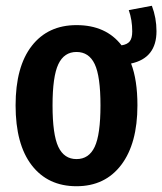

<svg xmlns="http://www.w3.org/2000/svg" viewBox="-20 -630 562 665"><path d="M434 -410Q456 -353 456 -265Q456 -133 400 -59Q344 15 245 15Q146 15 90 -57.5Q34 -130 34 -265Q34 -399 90 -471Q146 -543 245 -543Q347 -543 401 -473Q421 -476 429.5 -487Q438 -498 438 -521Q438 -561 426 -595L506 -610Q522 -568 522 -522Q522 -429 434 -410ZM328 -265Q328 -366 308 -408Q288 -450 245 -450Q202 -450 182 -407.5Q162 -365 162 -265Q162 -164 182 -121.5Q202 -79 245 -79Q288 -79 308 -121.5Q328 -164 328 -265Z"/></svg>

Font: Fira Sans Compressed Medium
Style: Regular
Weight: 500
Width: 1
Designer: bBox Type GmbH & Carrois Corporate GbR & Edenspiekermann AG
Foundry: bBox Type GmbH & Carrois Corporate GbR & Edenspiekermann AG
Version: Version 4.301